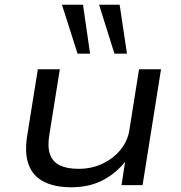

<svg xmlns="http://www.w3.org/2000/svg" viewBox="-20 -783 765 812"><path d="M281 9Q213 9 166.5 -14Q120 -37 101.5 -85.5Q83 -134 95 -209L140 -490H233L189 -215Q180 -163 191.5 -130.5Q203 -98 233.5 -83.5Q264 -69 312 -69Q368 -69 414 -91Q460 -113 490 -150Q520 -187 527 -232L568 -490H661L583 0H494L511 -112H519Q478 -55 419 -23Q360 9 281 9ZM464 -556 399 -763H486L517 -556ZM308 -556 242 -763H331L361 -556Z"/></svg>

Font: Nunito Sans 10pt Expanded
Style: Italic
Weight: 400
Width: 7
Italic angle: -9°
Designer: Vernon Adams
Foundry: Vernon Adams
Version: Version 3.101;gftools[0.9.27]